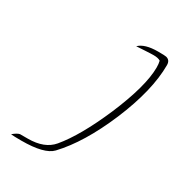

<svg xmlns="http://www.w3.org/2000/svg" viewBox="-173 -833 903 967"><g transform="rotate(30 278.0 -349.5)"><path d="M93 17Q71 17 55.5 16.5Q40 16 32 15Q55 -5 71 -8H116Q213 -8 259 -63Q337 -156 416 -339Q499 -534 499 -643Q499 -664 495 -680Q482 -689 455 -689Q448 -689 435.5 -688.5Q423 -688 406 -687L356 -684Q388 -716 465 -716Q507 -716 513 -714Q538 -708 538 -679Q538 -532 454 -332Q371 -136 268 -27Q226 17 93 17Z"/></g></svg>

Font: Petemoss
Style: Regular
Weight: 400
Designer: Robert E. Leuschke
Foundry: Robert E. Leuschke
Version: Version 1.010; ttfautohint (v1.8.3)